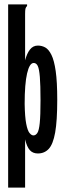

<svg xmlns="http://www.w3.org/2000/svg" viewBox="-20 -685 290 872"><path d="M17 -665H103V-658Q97 -652 95.5 -645Q94 -638 94 -621V-411Q102 -442 116 -460Q130 -478 152 -478Q170 -478 185.5 -469.5Q201 -461 213.5 -436Q226 -411 233 -362Q240 -313 240 -232Q240 -136 230.5 -83Q221 -30 201.5 -9Q182 12 152 12Q129 12 115.5 -3Q102 -18 94 -52V167H17ZM132 -70Q142 -70 149.5 -81Q157 -92 160.5 -126Q164 -160 164 -229Q164 -299 161 -335.5Q158 -372 151.5 -385.5Q145 -399 133 -399Q114 -399 103 -351.5Q92 -304 92 -213Q93 -154 99 -123Q105 -92 114 -81Q123 -70 132 -70Z"/></svg>

Font: Inconsolata UltraCondensed ExtraBold
Style: Regular
Weight: 800
Width: 1
Monospace: yes
Designer: Raph Levien, Cyreal, Brenton Simpson
Foundry: Raph Levien, Cyreal, Google
Version: Version 3.001; ttfautohint (v1.8.2.53-6de2)